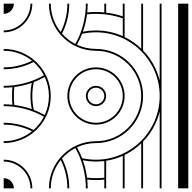

<svg xmlns="http://www.w3.org/2000/svg" viewBox="-20 -1020 1040 1040"><path d="M55 0C55 -30.4 30.4 -55 0 -55V0ZM55 -1000H0V-945C30.4 -945 55 -969.6 55 -1000ZM1000 -1000H945V0H1000ZM555 -500C555 -530.4 530.4 -555 500 -555C468.7 -555 445 -530.2 445 -500C445 -469.6 469.6 -445 500 -445C530.4 -445 555 -469.6 555 -500ZM545 -500C545 -475.2 524.8 -455 500 -455C475.2 -455 455 -475.2 455 -500C455 -525 474.1 -545 500 -545C524.8 -545 545 -524.8 545 -500ZM655 -500C655 -585.6 585.6 -655 500 -655C413.5 -655 345 -585.5 345 -500C345 -414.4 414.4 -345 500 -345C585.6 -345 655 -414.4 655 -500ZM645 -500C645 -420 580 -355 500 -355C420 -355 355 -420 355 -500C355 -580.1 418.9 -645 500 -645C580 -645 645 -580 645 -500ZM845 -500C845 -309.6 690.4 -155 500 -155C474.2 -155 449 -157.8 424.8 -163.2C416.9 -183.7 407.6 -203.4 397 -222.3C428.3 -236.9 463.2 -245 500 -245C640.8 -245 755 -359.2 755 -500C755 -640.8 640.8 -755 500 -755C463.1 -755 428.2 -763.1 396.9 -777.5C407.6 -796.5 416.9 -816.3 424.8 -836.8C449 -842.2 473.2 -845 500 -845C690.4 -845 845 -690.4 845 -500ZM855 -1000H845V-584C829.9 -646.3 798.2 -702.3 755 -746.9V-1000H745V-756.8C718.6 -782.1 688.2 -803.3 655 -819.4V-1000H645V-931.4C616.2 -941.1 586.1 -948 555 -951.7V-1000H545V-952.8C530.2 -954.3 515.2 -955 500 -955C483.1 -955 468 -954.2 452.6 -952.6C454.2 -968.2 455 -984 455 -1000H445C445 -920.7 424.3 -846.3 387.9 -781.9C360.5 -796 336.1 -815.1 315.9 -838C340.9 -886.6 355 -941.7 355 -1000H345C345 -944.8 332 -892.6 308.9 -846.3C275.1 -888.3 255 -941.8 255 -1000H245C245 -859.3 358.2 -745 500 -745C635.2 -745 745 -635.2 745 -500C745 -364.8 635.2 -255 500 -255C359.2 -255 245 -140.8 245 0H255C255 -58.1 275.2 -111.4 309 -153.5C332.1 -107.2 345 -55.1 345 0H355C355 -58.2 340.9 -113.2 316 -161.8C336.2 -184.7 360.6 -203.8 388 -217.9C424.3 -153.5 445 -79.2 445 0H455C455 -16 454.2 -31.9 452.6 -47.4C468.1 -45.8 484 -45 500 -45C515.2 -45 530.2 -45.7 545 -47.2V0H555V-149.2C586.6 -154.2 616.8 -163.2 645 -175.9V0H655V-180.6C688.2 -196.7 718.6 -217.9 745 -243.2V0H755V-253.1C798.2 -297.7 829.9 -353.7 845 -416V0H855V-500ZM545 -147.8V-57.2C530.2 -55.8 515.2 -55 500 -55C483.6 -55 467.3 -55.9 451.4 -57.6C447.2 -90.3 439.6 -122 428.9 -152.1C451.9 -147.5 475.7 -145 500 -145C515.2 -145 530.3 -146 545 -147.8ZM645 -920.8V-824.1C600.7 -844 551.6 -855 500 -855C474.8 -855 451.7 -852.5 428.9 -847.9C439.6 -878 447.2 -909.7 451.4 -942.4C467.2 -944.1 482.6 -945 500 -945C550.8 -945 599.5 -936.5 645 -920.8ZM155 -1000H145C145 -920 80 -855 0 -855V-845C85.6 -845 155 -914.4 155 -1000ZM155 0C155 -85.6 85.6 -155 0 -155V-145C80 -145 145 -80 145 0ZM255 -500C255 -640.8 140.8 -755 0 -755V-745C58.1 -745 111.4 -724.8 153.5 -691C107.2 -667.9 55.1 -655 0 -655V-645C58.2 -645 113.2 -659.1 161.8 -684C184.7 -663.8 203.8 -639.4 217.9 -612C153.5 -575.7 79.2 -555 0 -555V-545C16 -545 31.9 -545.8 47.4 -547.4C45.8 -531.9 45 -516 45 -500C45 -484 45.8 -468.2 47.4 -452.6C31.9 -454.2 16 -455 0 -455V-445C79.2 -445 153.5 -424.3 217.9 -388C203.8 -360.6 184.7 -336.2 161.8 -316C113.2 -340.9 58.2 -355 0 -355V-345C55.1 -345 107.2 -332.1 153.5 -309C111.4 -275.2 58.1 -255 0 -255V-245C140.8 -245 255 -359.2 255 -500ZM245 -500C245 -463.2 236.9 -428.3 222.3 -397C203.4 -407.6 183.7 -416.9 163.2 -424.8C157.8 -449 155 -474.2 155 -500C155 -525.8 157.8 -551 163.2 -575.2C183.7 -583.1 203.4 -592.4 222.3 -603C236.9 -571.7 245 -536.8 245 -500ZM152.1 -571.1C147.5 -548.1 145 -524.3 145 -500C145 -475.7 147.5 -451.9 152.1 -428.9C122 -439.6 90.3 -447.2 57.6 -451.4C55.9 -467.3 55 -483.6 55 -500C55 -516.4 55.9 -532.7 57.6 -548.6C90.3 -552.8 122 -560.4 152.1 -571.1Z"/></svg>

Font: GlukFramesM7
Style: Medium
Weight: 500
Monospace: yes
Designer: gluk
Foundry: gluk
Version: Version 1.01